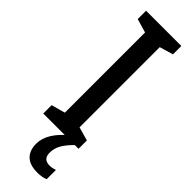

<svg xmlns="http://www.w3.org/2000/svg" viewBox="-315 -716 943 943"><g transform="rotate(45 157.0 -244.0)"><path d="M279 0H34V-58L106 -78V-635L34 -656V-714H279V-656L208 -635V-78L279 -58ZM192 113Q192 159 236 159Q249 159 258 156.5Q267 154 274 152V216Q263 221 249.5 223.5Q236 226 218 226Q166 226 140 201Q114 176 114 129Q114 91 137.5 53.5Q161 16 200 -14L253 0Q220 33 206 59Q192 85 192 113Z"/></g></svg>

Font: Noto Sans Lao UI Cond Med
Style: Regular
Weight: 500
Width: 3
Designer: Monotype Design Team
Foundry: Monotype Imaging Inc.
Version: Version 2.000; ttfautohint (v1.8.4.7-5d5b)